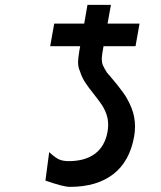

<svg xmlns="http://www.w3.org/2000/svg" viewBox="-20 -736 640 765"><path d="M253.5 -94Q319 -94 358.5 -123.5Q398 -153 408.5 -211Q411 -227 411 -238.5Q411 -262 403.5 -282.5Q396 -303 385 -319.2Q374 -335.5 355 -359.5Q332.5 -387.5 319.2 -407.8Q306 -428 298.5 -452.5Q291 -468 291 -488.5Q291 -501 296 -533L299.5 -552H180L196 -642H315.5L328.5 -716.5H422L408.5 -642H536L520 -552H392.5L388 -525.5Q385.5 -509 385.5 -500.5Q385.5 -487 389.8 -476.5Q394 -466 406 -447L419 -432Q451 -394.5 470.5 -367.5Q490 -340.5 504 -305.8Q518 -271 518 -231.5Q518 -211.5 514.5 -192.5Q497 -93 431.5 -42.2Q366 8.5 259 8.5Q244 8.5 220.5 2.2Q197 -4 161 -16.5L176 -130Q199.5 -108 215 -101Q230.5 -94 253.5 -94Z"/></svg>

Font: JuliaMono MediumItalic
Style: Regular
Weight: 500
Italic angle: -9°
Monospace: yes
Designer: cormullion
Foundry: corm
Version: Version 0.049; ttfautohint (v1.8.4)